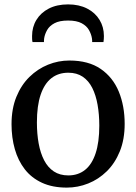

<svg xmlns="http://www.w3.org/2000/svg" viewBox="-20 -843 620 874"><path d="M32.5 -277.5Q32.5 -348 54.5 -402Q76.5 -456 114 -492.8Q151.5 -529.5 198.5 -548.5Q245.5 -567.5 295.5 -567.5Q383 -567.5 438.5 -529.2Q494 -491 520.8 -425.8Q547.5 -360.5 547.5 -279Q547.5 -208.5 525.5 -154.2Q503.5 -100 466 -63.2Q428.5 -26.5 381.5 -7.8Q334.5 11 284 11Q219 11 171.2 -11Q123.5 -33 93 -72.2Q62.5 -111.5 47.5 -164Q32.5 -216.5 32.5 -277.5ZM291 -44.5Q335.5 -44.5 367 -69.5Q398.5 -94.5 415.2 -145Q432 -195.5 432 -271Q432 -322 424.2 -366Q416.5 -410 400 -442.8Q383.5 -475.5 356.5 -493.8Q329.5 -512 291 -512Q245.5 -512 213.8 -487Q182 -462 165 -411.8Q148 -361.5 148 -285.5Q148 -234 156 -190Q164 -146 181 -113.2Q198 -80.5 225.2 -62.5Q252.5 -44.5 291 -44.5ZM290 -823Q340 -823 376.8 -804Q413.5 -785 433.2 -752.5Q453 -720 453 -679Q453 -673 452.5 -665.2Q452 -657.5 451 -651.5H399.5Q399.5 -654.5 399.5 -659Q399.5 -663.5 398.5 -668.5Q395.5 -687.5 385 -706.2Q374.5 -725 351.8 -737.2Q329 -749.5 290 -749.5Q250.5 -749.5 227.8 -737.2Q205 -725 194.5 -706.2Q184 -687.5 181 -668.5Q180.5 -663.5 180.2 -659Q180 -654.5 180 -651.5H128Q126.5 -657.5 126.2 -665.2Q126 -673 126 -679Q126 -720 145.8 -752.5Q165.5 -785 202.2 -804Q239 -823 290 -823Z"/></svg>

Font: Merriweather 24pt
Style: Regular
Weight: 400
Designer: Eben Sorkin
Foundry: Eben Sorkin
Version: Version 2.100